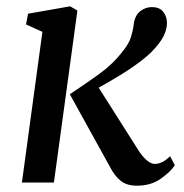

<svg xmlns="http://www.w3.org/2000/svg" viewBox="-20 -579 585 609"><path d="M49.5 0 114.5 -478 62.5 -501.5 69 -535.5 202.5 -559 225.5 -545.5 151 0ZM414.5 10Q381.5 10 362.2 -6Q343 -22 330 -47.5L201.5 -280Q252 -313.5 295 -344.5Q338 -375.5 369.5 -416.5Q389 -440.5 395.5 -461.8Q402 -483 404 -500.5Q407.5 -530 424.5 -543.2Q441.5 -556.5 461.5 -556.5Q485 -556.5 496.8 -542.8Q508.5 -529 509.5 -509Q510 -491 503 -473.8Q496 -456.5 483.5 -440.5Q463 -413 429 -387Q395 -361 358.2 -338.8Q321.5 -316.5 293 -301L417 -105.5Q430 -84.5 444.2 -71.8Q458.5 -59 471.5 -59Q481 -59 492.8 -64Q504.5 -69 519.5 -83.5L534.5 -55Q522 -35 490.5 -12.5Q459 10 414.5 10Z"/></svg>

Font: Merriweather Text Regular
Style: Italic
Weight: 400
Italic angle: -7.8°
Designer: Eben Sorkin
Foundry: Eben Sorkin
Version: Version 2.100; ttfautohint (v1.7.19-72a1) -l 8 -r 50 -G 200 